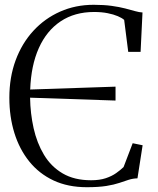

<svg xmlns="http://www.w3.org/2000/svg" viewBox="-20 -771 661 801"><path d="M342 10Q263.5 10 203.2 -18.2Q143 -46.5 102 -97.5Q61 -148.5 40 -216.2Q19 -284 19 -363.5Q19 -448.5 45.2 -519.5Q71.5 -590.5 119 -642.2Q166.5 -694 230.8 -722.5Q295 -751 371 -751Q413.5 -751 445.8 -746.5Q478 -742 502 -735.8Q526 -729.5 543.8 -724.5Q561.5 -719.5 574.5 -719L566.5 -554.5H515L498 -688Q489 -696 471.5 -703.5Q454 -711 429 -716Q404 -721 372.5 -721Q291.5 -721 233 -682Q174.5 -643 142 -570.5Q109.5 -498 106 -397.5L462 -409.5V-351.5L105.5 -363.5Q106.5 -298 120.2 -236.2Q134 -174.5 163.5 -125.2Q193 -76 241.5 -47.5Q290 -19 360 -19Q395.5 -19 421 -27.5Q446.5 -36 464.5 -48.8Q482.5 -61.5 495.5 -74L533.5 -173.5L575 -165L553.5 -27Q534 -26.5 516.5 -20.8Q499 -15 477.5 -7.8Q456 -0.5 423.5 4.8Q391 10 342 10Z"/></svg>

Font: Merriweather 120pt Light
Style: Regular
Weight: 300
Version: Version 2.100